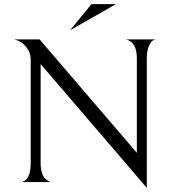

<svg xmlns="http://www.w3.org/2000/svg" viewBox="-20 -878 840 926"><path d="M318 -732 421 -858H539ZM588 -688H729Q722 -686 714 -680.5Q706 -675 697 -653Q688 -631 688 -597V28L176 -569V-90Q176 -64 182 -45Q188 -26 197.5 -17Q207 -8 213.5 -4.5Q220 -1 226 0H85Q128 -11 128 -91V-591Q128 -625 105 -653Q82 -681 47 -688H171L640 -141V-597Q640 -674 588 -688Z"/></svg>

Font: Bellefair
Style: Regular
Weight: 400
Designer: Nick Shinn, Liron Lavi Turkenic
Foundry: Shinntype
Version: Version 1.003;PS 001.003;hotconv 1.0.88;makeotf.lib2.5.64775